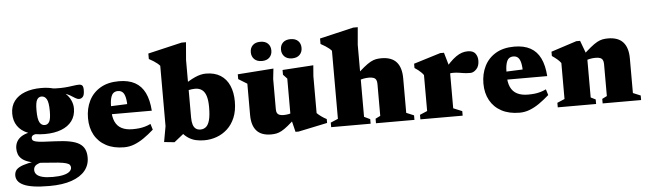

<svg xmlns="http://www.w3.org/2000/svg" viewBox="-55 -952 4839 1432"><g transform="rotate(-5 2364.0 -236.0)"><path d="M263.5 254Q194 254 146.5 247Q99 240 70.2 226.5Q41.5 213 28.8 194.8Q16 176.5 16 154.5Q16 135 24.5 119.8Q33 104.5 56 92.5Q79 80.5 121 71Q163 61.5 230 53.5H286L286.5 62Q234 67.5 206.8 76.2Q179.5 85 169.8 97Q160 109 160 125.5Q160 145 173.5 159.2Q187 173.5 216.8 181.2Q246.5 189 294 189Q342.5 189 374 181.5Q405.5 174 420.5 160.5Q435.5 147 435.5 131Q435.5 119 428.8 110.5Q422 102 402 96Q382 90 343.5 86Q305 82 242 78Q179 74.5 139.2 63.8Q99.5 53 78 36Q56.5 19 48.5 -2.2Q40.5 -23.5 41 -48Q42.5 -98.5 80.5 -128Q118.5 -157.5 199 -164.5L214 -142.5Q183 -140.5 172.8 -133Q162.5 -125.5 162.5 -113Q162.5 -103 168.2 -96.5Q174 -90 191.2 -85.8Q208.5 -81.5 243.2 -79Q278 -76.5 336 -74.5Q400.5 -72 444.5 -63.2Q488.5 -54.5 515 -37.8Q541.5 -21 553.5 4.8Q565.5 30.5 565.5 66Q566 122.5 531.8 164.8Q497.5 207 430.2 230.5Q363 254 263.5 254ZM264 -135Q188.5 -135 137.2 -155.8Q86 -176.5 59.8 -215.2Q33.5 -254 33.5 -307Q33.5 -363 62.5 -401.5Q91.5 -440 143.8 -459.8Q196 -479.5 265 -479.5Q324 -479.5 367.2 -464.5Q410.5 -449.5 439 -424.2Q467.5 -399 481.5 -368.5Q495.5 -338 495.5 -307.5Q495.5 -252 466.8 -213.2Q438 -174.5 386 -154.8Q334 -135 264 -135ZM268 -202Q290 -202 302.2 -222.5Q314.5 -243 314.5 -301Q314.5 -367.5 300.5 -391.8Q286.5 -416 262 -416Q240 -416 228 -395.5Q216 -375 216 -316.5Q216 -250.5 229.8 -226.2Q243.5 -202 268 -202ZM343 -432.5 335 -470Q376 -466 408.5 -466.8Q441 -467.5 466.8 -470.5Q492.5 -473.5 512.2 -476.5Q532 -479.5 547.5 -479.5Q565 -479.5 572.8 -470.5Q580.5 -461.5 580.5 -437.5Q580.5 -399.5 568.5 -386.5Q556.5 -373.5 541 -373.5Q526.5 -373.5 511.2 -383.5Q496 -393.5 474.8 -406Q453.5 -418.5 422 -427Q390.5 -435.5 343 -432.5Z M846.5 -479.5Q918.5 -479.5 966.8 -453Q1015 -426.5 1041 -373Q1067 -319.5 1072.5 -239H722V-297L964 -307L895 -274Q895 -324 888.2 -353.2Q881.5 -382.5 867.8 -394.8Q854 -407 833 -407Q814 -407 800.2 -396.8Q786.5 -386.5 779 -358Q771.5 -329.5 771.5 -274.5Q771.5 -218 787.8 -182.8Q804 -147.5 836.8 -130.8Q869.5 -114 918 -114Q944.5 -114 967 -116.5Q989.5 -119 1010.8 -125Q1032 -131 1054 -141.5L1067.5 -97.5Q1029 -63.5 992.5 -38.2Q956 -13 919.5 1Q883 15 844 15Q765 15 709 -15Q653 -45 623.2 -99Q593.5 -153 593.5 -224.5Q593.5 -297 622.2 -354.8Q651 -412.5 707.5 -446Q764 -479.5 846.5 -479.5Z M1275 -63H1312.5L1221 10L1143.5 2L1164.5 -115V-567Q1156.5 -576.5 1145.2 -585.8Q1134 -595 1118.8 -604.8Q1103.5 -614.5 1084 -625V-666L1338 -725.5H1371L1360 -594.5V-163Q1360 -131.5 1366.5 -110.2Q1373 -89 1387 -78.2Q1401 -67.5 1422.5 -67.5Q1446.5 -67.5 1464 -82Q1481.5 -96.5 1491 -131.8Q1500.5 -167 1500.5 -229Q1500.5 -280 1490.2 -312Q1480 -344 1459.2 -359Q1438.5 -374 1408.5 -374Q1398 -374 1385 -372.5Q1372 -371 1358.5 -368Q1345 -365 1333 -359L1306.5 -396Q1340 -418.5 1366.8 -434.2Q1393.5 -450 1416 -460Q1438.5 -470 1458.8 -474.8Q1479 -479.5 1498.5 -479.5Q1563.5 -479.5 1607.5 -451.5Q1651.5 -423.5 1673.5 -372.5Q1695.5 -321.5 1695.5 -253.5Q1695.5 -184 1674.2 -133.2Q1653 -82.5 1616.8 -49.5Q1580.5 -16.5 1536 -0.8Q1491.5 15 1444.5 15Q1410 15 1380.8 8.2Q1351.5 1.5 1325.5 -15.5Q1299.5 -32.5 1275 -63Z M1995 -169Q1995 -151 2000.5 -140.8Q2006 -130.5 2018 -125.8Q2030 -121 2049 -121Q2069 -121 2088.2 -124.8Q2107.5 -128.5 2125 -136.5L2142 -100Q2101 -61 2072.5 -37.8Q2044 -14.5 2022.8 -3.2Q2001.5 8 1983.2 11.5Q1965 15 1944 15Q1871 15 1835.5 -25Q1800 -65 1800 -143V-377.5L1735 -417.5V-453.5L2003.5 -473L1995 -396ZM2126.5 11.5 2100 -97V-389.5L2070.5 -421V-456.5L2302 -471.5L2295.5 -390.5V-114Q2301.5 -108 2309.5 -101.2Q2317.5 -94.5 2327.2 -87.5Q2337 -80.5 2347 -74.2Q2357 -68 2367 -63V-34L2150 11.5ZM1923.5 -536.5Q1886.5 -536.5 1866.2 -556.8Q1846 -577 1846 -608.5Q1846 -641 1866.2 -660.8Q1886.5 -680.5 1923.5 -680.5Q1960 -680.5 1980 -660.8Q2000 -641 2000 -608.5Q2000 -577 1980 -556.8Q1960 -536.5 1923.5 -536.5ZM2149 -536.5Q2112.5 -536.5 2092.2 -556.8Q2072 -577 2072 -608.5Q2072 -641 2092.2 -660.8Q2112.5 -680.5 2149 -680.5Q2186 -680.5 2206 -660.8Q2226 -641 2226 -608.5Q2226 -577 2206 -556.8Q2186 -536.5 2149 -536.5Z M2730 -34 2766.5 -52V-291.5Q2766.5 -310 2760.8 -321.5Q2755 -333 2742 -338.2Q2729 -343.5 2707.5 -343.5Q2685 -343.5 2664 -339.2Q2643 -335 2625 -326.5L2607.5 -360.5Q2650 -401 2679.5 -425Q2709 -449 2730.8 -460.8Q2752.5 -472.5 2771.5 -476Q2790.5 -479.5 2812 -479.5Q2888 -479.5 2924.8 -438.2Q2961.5 -397 2961.5 -316V-57.5L3018 -34V0H2730ZM2690 0H2394.5V-34L2450 -57.5V-567Q2442 -576.5 2430.8 -585.8Q2419.5 -595 2404.2 -604.8Q2389 -614.5 2369.5 -625V-666L2623.5 -725.5H2657L2645.5 -594.5V-55.5L2690 -34Z M3458.5 -475Q3498 -475 3514.8 -452.8Q3531.5 -430.5 3531.5 -399.5Q3531.5 -357.5 3509.5 -335Q3487.5 -312.5 3465.5 -312.5Q3436 -312.5 3415.8 -315.5Q3395.5 -318.5 3377.2 -321.5Q3359 -324.5 3335.5 -324.5Q3322.5 -324.5 3312.8 -322.5Q3303 -320.5 3294.2 -315.8Q3285.5 -311 3275 -302.5L3261.5 -334.5Q3294.5 -375.5 3321 -402.5Q3347.5 -429.5 3370.2 -445.2Q3393 -461 3414.2 -468Q3435.5 -475 3458.5 -475ZM3313.5 -367V-61L3379 -34V0H3062.5V-34L3118 -57.5V-327Q3110 -338 3100 -347.8Q3090 -357.5 3078.2 -367Q3066.5 -376.5 3052 -385.5V-417.5L3253 -479.5H3281Z M3807 -479.5Q3879 -479.5 3927.2 -453Q3975.5 -426.5 4001.5 -373Q4027.5 -319.5 4033 -239H3682.5V-297L3924.5 -307L3855.5 -274Q3855.5 -324 3848.8 -353.2Q3842 -382.5 3828.2 -394.8Q3814.5 -407 3793.5 -407Q3774.5 -407 3760.8 -396.8Q3747 -386.5 3739.5 -358Q3732 -329.5 3732 -274.5Q3732 -218 3748.2 -182.8Q3764.5 -147.5 3797.2 -130.8Q3830 -114 3878.5 -114Q3905 -114 3927.5 -116.5Q3950 -119 3971.2 -125Q3992.5 -131 4014.5 -141.5L4028 -97.5Q3989.5 -63.5 3953 -38.2Q3916.5 -13 3880 1Q3843.5 15 3804.5 15Q3725.5 15 3669.5 -15Q3613.5 -45 3583.8 -99Q3554 -153 3554 -224.5Q3554 -297 3582.8 -354.8Q3611.5 -412.5 3668 -446Q3724.5 -479.5 3807 -479.5Z M4342 -367V-52L4378 -34V0H4091V-34L4146.5 -57.5V-327Q4135 -343 4119.2 -356.2Q4103.5 -369.5 4080.5 -385.5V-417.5L4271.5 -479.5H4300ZM4427 -34 4463 -52V-291.5Q4463 -310 4457.2 -321.5Q4451.5 -333 4438.8 -338.2Q4426 -343.5 4404.5 -343.5Q4381.5 -343.5 4360.8 -339.2Q4340 -335 4321.5 -326.5L4304 -360.5Q4346.5 -401 4376 -425Q4405.5 -449 4427.2 -460.8Q4449 -472.5 4468 -476Q4487 -479.5 4508.5 -479.5Q4584.5 -479.5 4621.5 -438.2Q4658.5 -397 4658.5 -316V-57.5L4715 -34V0H4427Z"/></g></svg>

Font: Newsreader ExtraBold
Style: Regular
Weight: 800
Designer: Hugues Gentile
Foundry: Production Type
Version: Version 1.003